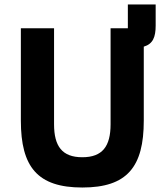

<svg xmlns="http://www.w3.org/2000/svg" viewBox="-20 -824 734 856"><path d="M73 -698V-286C73 -80 147 12 347 12C547 12 621 -80 621 -286V-616C662 -628 674 -659 674 -710V-804H550V-698H473V-270C473 -172 437 -123 347 -123C257 -123 221 -172 221 -270V-698Z"/></svg>

Font: LVC Sans
Style: Bold
Weight: 700
Designer: Mike Abbink, Paul van der Laan, Pieter van Rosmalen
Foundry: Bold Monday
Version: Version 3.0